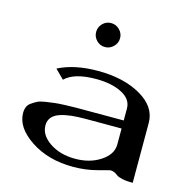

<svg xmlns="http://www.w3.org/2000/svg" viewBox="-109 -859 968 968"><g transform="rotate(15 375.0 -375.0)"><path d="M354.5 -750Q379.9 -750 398.4 -731.4Q417 -712.9 417 -687.5Q417 -662.1 398.4 -643.6Q379.9 -625 354.5 -625Q328.1 -625 310.1 -643.6Q292 -662.1 292 -687.5Q292 -712.9 310.1 -731.4Q328.1 -750 354.5 -750ZM667 0Q633.8 0 611.8 -4.9Q589.8 -9.8 582 -16.1Q574.2 -22.5 564.5 -27.3Q554.7 -32.2 542 -32.2Q540 -32.2 480.5 -16.1Q420.9 0 354.5 0Q225.6 0 133.8 -60.5Q42 -121.1 42 -198.2Q42 -215.8 47.9 -229.5Q53.7 -243.2 67.4 -252.4Q81.1 -261.7 94.7 -269Q108.4 -276.4 134.8 -280.3Q161.1 -284.2 179.7 -286.6Q198.2 -289.1 233.9 -290.5Q269.5 -292 291 -292Q312.5 -292 354.5 -292H542V-354.5Q542 -403.3 488.8 -430.7Q435.5 -458 354.5 -458Q240.2 -458 192.4 -411.1L146.5 -457Q230.5 -500 353.5 -500Q487.3 -500 577.1 -448.2Q667 -396.5 667 -312.5ZM542 -250H354.5Q312.5 -250 281.2 -246.6Q250 -243.2 222.7 -234.4Q195.3 -225.6 181.2 -208.5Q167 -191.4 167 -167Q167 -115.2 221.7 -78.6Q276.4 -42 354.5 -42Q431.6 -42 486.8 -78.6Q542 -115.2 542 -167Z"/></g></svg>

Font: okolaks
Style: Bold
Weight: 600
Width: 8
Version: Version 000.6.0